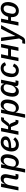

<svg xmlns="http://www.w3.org/2000/svg" viewBox="2467 -3039 772 5746"><g transform="rotate(-90 2853.0 -166.0)"><path d="M131 0H27L131 -520H235L213 -409H218Q246 -469 285.5 -500.5Q325 -532 383 -532Q447 -532 480 -495Q513 -458 513 -392Q513 -376 511 -358.5Q509 -341 505 -322L458 -87H523L506 0H425Q392 0 372 -17Q352 -34 352 -66Q352 -72 353 -78Q354 -84 355 -90L400 -315Q403 -330 404.5 -344Q406 -358 406 -370Q406 -405 390 -423.5Q374 -442 338 -442Q311 -442 288.5 -430Q266 -418 247 -398Q225 -374 209 -342.5Q193 -311 187 -280Z M562 200 706 -520H810L787 -404H791Q822 -468 861.5 -500Q901 -532 959 -532Q1007 -532 1041 -508Q1075 -484 1092 -441.5Q1109 -399 1109 -341Q1109 -317 1106.5 -292Q1104 -267 1100 -243Q1087 -172 1054.5 -114.5Q1022 -57 973 -22.5Q924 12 861 12Q811 12 773.5 -14.5Q736 -41 727 -87H723L666 200ZM842 -77Q898 -77 933.5 -113Q969 -149 983 -217L997 -290Q999 -302 1001 -316.5Q1003 -331 1003 -344Q1003 -373 993.5 -395Q984 -417 965.5 -430Q947 -443 918 -443Q887 -443 863 -429Q839 -415 819 -393Q798 -370 783 -341Q768 -312 761 -277L742 -183Q737 -154 746 -129.5Q755 -105 779 -91Q803 -77 842 -77Z M1400 12Q1299 12 1246 -46Q1193 -104 1193 -208Q1193 -228 1195 -247.5Q1197 -267 1201 -285Q1215 -354 1251.5 -410Q1288 -466 1343.5 -499Q1399 -532 1470 -532Q1501 -532 1532.5 -524Q1564 -516 1589 -499.5Q1614 -483 1629.5 -456Q1645 -429 1645 -390Q1645 -357 1632 -330Q1619 -303 1592 -282Q1565 -261 1523.5 -246.5Q1482 -232 1426.5 -224.5Q1371 -217 1299 -215Q1298 -206 1297.5 -197Q1297 -188 1297 -182Q1297 -134 1323.5 -105Q1350 -76 1407 -76Q1450 -76 1485 -95Q1520 -114 1552 -154L1618 -99Q1569 -39 1515 -13.5Q1461 12 1400 12ZM1462 -448Q1426 -448 1396 -431.5Q1366 -415 1345.5 -385Q1325 -355 1317 -314L1311 -288Q1383 -291 1428 -298Q1473 -305 1498 -317.5Q1523 -330 1532.5 -346.5Q1542 -363 1542 -385Q1542 -423 1516.5 -435.5Q1491 -448 1462 -448Z M1692 0 1796 -520H1900L1857 -309H1942L2065 -469Q2086 -497 2108 -508.5Q2130 -520 2165 -520H2219L2201 -433H2147L2052 -310Q2036 -290 2022.5 -281.5Q2009 -273 1990 -270L1989 -265Q2006 -261 2017.5 -249.5Q2029 -238 2039 -212L2089 -87H2142L2125 0H2078Q2042 0 2020.5 -19Q1999 -38 1984 -75L1925 -224H1840L1796 0Z M2201 200 2345 -520H2449L2426 -404H2430Q2461 -468 2500.5 -500Q2540 -532 2598 -532Q2646 -532 2680 -508Q2714 -484 2731 -441.5Q2748 -399 2748 -341Q2748 -317 2745.5 -292Q2743 -267 2739 -243Q2726 -172 2693.5 -114.5Q2661 -57 2612 -22.5Q2563 12 2500 12Q2450 12 2412.5 -14.5Q2375 -41 2366 -87H2362L2305 200ZM2481 -77Q2537 -77 2572.5 -113Q2608 -149 2622 -217L2636 -290Q2638 -302 2640 -316.5Q2642 -331 2642 -344Q2642 -373 2632.5 -395Q2623 -417 2604.5 -430Q2586 -443 2557 -443Q2526 -443 2502 -429Q2478 -415 2458 -393Q2437 -370 2422 -341Q2407 -312 2400 -277L2381 -183Q2376 -154 2385 -129.5Q2394 -105 2418 -91Q2442 -77 2481 -77Z M3304 0H3225Q3190 0 3169.5 -18.5Q3149 -37 3149 -68Q3149 -75 3150 -83Q3151 -91 3152 -97L3156 -116H3152Q3121 -52 3081.5 -20Q3042 12 2983 12Q2935 12 2901.5 -12Q2868 -36 2850.5 -78.5Q2833 -121 2833 -179Q2833 -205 2836 -231Q2839 -257 2844 -283Q2858 -352 2890.5 -408.5Q2923 -465 2971.5 -498.5Q3020 -532 3082 -532Q3132 -532 3169.5 -505.5Q3207 -479 3215 -433H3220L3237 -520H3341L3254 -87H3321ZM3024 -77Q3056 -77 3080 -91.5Q3104 -106 3124 -127Q3146 -150 3160.5 -179.5Q3175 -209 3181 -242L3200 -337Q3206 -366 3196.5 -390Q3187 -414 3163.5 -428.5Q3140 -443 3102 -443Q3045 -443 3009.5 -407Q2974 -371 2960 -303L2945 -230Q2943 -218 2941.5 -203Q2940 -188 2940 -176Q2940 -148 2949.5 -125.5Q2959 -103 2977.5 -90Q2996 -77 3024 -77Z M3613 12Q3556 12 3512 -13Q3468 -38 3443 -86.5Q3418 -135 3418 -206Q3418 -228 3420 -249Q3422 -270 3426 -290Q3440 -361 3475 -415.5Q3510 -470 3563.5 -501Q3617 -532 3682 -532Q3753 -532 3800.5 -496.5Q3848 -461 3861 -404L3774 -369Q3762 -405 3740.5 -424.5Q3719 -444 3678 -444Q3624 -444 3590 -410Q3556 -376 3544 -313L3526 -227Q3524 -216 3523 -204.5Q3522 -193 3522 -183Q3522 -152 3533 -127.5Q3544 -103 3566.5 -89.5Q3589 -76 3623 -76Q3662 -76 3689 -98Q3716 -120 3743 -169L3824 -131Q3791 -61 3737.5 -24.5Q3684 12 3613 12Z M3895 0 3999 -520H4103L4060 -310H4265L4308 -520H4412L4307 0H4203L4248 -223H4043L3999 0Z M4744 -289 4863 -520H4974L4636 103Q4609 154 4578.5 177Q4548 200 4493 200H4414L4431 114H4526L4575 22L4496 -520H4599L4629 -289L4648 -98H4653Z M5402 12Q5344 12 5301.5 -12.5Q5259 -37 5235.5 -85Q5212 -133 5212 -203Q5212 -212 5212.5 -225Q5213 -238 5215 -258L5243 -224H5108L5064 0H4960L5064 -520H5168L5125 -309H5224Q5241 -374 5276 -424Q5311 -474 5361.5 -503Q5412 -532 5475 -532Q5533 -532 5575.5 -507.5Q5618 -483 5641.5 -435Q5665 -387 5665 -317Q5665 -295 5663 -273Q5661 -251 5657 -231Q5643 -161 5608 -106Q5573 -51 5520.5 -19.5Q5468 12 5402 12ZM5410 -76Q5459 -76 5493 -112Q5527 -148 5541 -217L5558 -300Q5560 -310 5561 -320.5Q5562 -331 5562 -343Q5562 -373 5551.5 -395.5Q5541 -418 5520 -431Q5499 -444 5467 -444Q5418 -444 5383.5 -408Q5349 -372 5335 -303L5319 -220Q5317 -210 5316 -199.5Q5315 -189 5315 -177Q5315 -147 5325.5 -124.5Q5336 -102 5357 -89Q5378 -76 5410 -76Z"/></g></svg>

Font: IBM Plex Sans Medium
Style: Italic
Weight: 500
Italic angle: -11.31°
Designer: Mike Abbink, Paul van der Laan, Pieter van Rosmalen
Foundry: Bold Monday
Version: Version 3.201